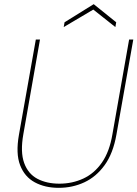

<svg xmlns="http://www.w3.org/2000/svg" viewBox="-20 -890 660 922"><path d="M262 12Q196 12 147 -14.5Q98 -41 76.5 -97Q55 -153 71 -243L152 -700H172L92 -245Q77 -160 96 -107.5Q115 -55 159.5 -31.5Q204 -8 265 -8Q327 -8 380 -32.5Q433 -57 469.5 -109.5Q506 -162 520 -246L600 -700H620L539 -243Q523 -153 482.5 -97Q442 -41 385 -14.5Q328 12 262 12ZM286 -760 290 -783 430 -870 538 -783 534 -760 428 -844Z"/></svg>

Font: DM Sans 17pt Thin
Style: Italic
Weight: 250
Italic angle: -10°
Version: Version 4.004;gftools[0.9.30]